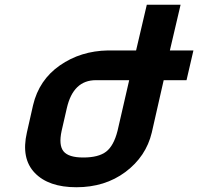

<svg xmlns="http://www.w3.org/2000/svg" viewBox="-20 -763 833 807"><path d="M239 -213Q226 -153 247 -127Q268 -101 330 -101Q394 -101 426 -125.5Q458 -150 474 -213L523 -426H383Q288 -426 261 -309ZM119 -321Q144 -427 231.5 -488Q319 -549 434 -551H552L597 -743H739L694 -551H793L764 -426H668L618 -206Q594 -105 507 -40Q421 24 301 24Q184 24 126 -36.5Q68 -97 93 -206Z"/></svg>

Font: Miedinger
Style: Bold-Italic
Weight: 700
Italic angle: -13°
Version: Version 001.000